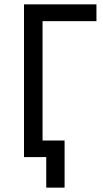

<svg xmlns="http://www.w3.org/2000/svg" viewBox="-20 -720 472 880"><path d="M90 0H192V140H276V-76H175V-623H422V-700H90Z"/></svg>

Font: Finlandica
Style: Regular
Weight: 400
Designer: Niklas Ekholm, Juho Hiilivirta, Jaakko Suomalainen
Foundry: Helsinki Type Studio
Version: Version 2.000;Glyphs 3.2 (3202)